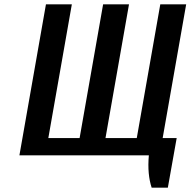

<svg xmlns="http://www.w3.org/2000/svg" viewBox="-20 -720 883 890"><path d="M683 150Q673 120 669.5 82.5Q666 45 670 0H70L193 -700H313L204 -80H349L458 -700H578L469 -80H614L723 -700H843L734 -80H799L758 150Z"/></svg>

Font: Cuprum
Style: Bold Italic
Weight: 700
Italic angle: -10°
Designer: Jovanny Lemonad
Foundry: Jovanny Lemonad
Version: Version 3.000